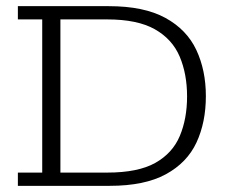

<svg xmlns="http://www.w3.org/2000/svg" viewBox="-20 -603 735 623"><path d="M38 0V-43H117V-540H38V-583H333Q447 -583 516.5 -545Q586 -507 617 -441Q648 -375 648 -291Q648 -206 617.5 -140.5Q587 -75 518 -37.5Q449 0 336 0ZM176 -43H328Q428 -43 484 -74.5Q540 -106 563.5 -162Q587 -218 587 -290Q587 -363 563 -419.5Q539 -476 482.5 -508Q426 -540 328 -540H176Z"/></svg>

Font: Rokkitt Light
Style: Regular
Weight: 300
Version: Version 3.103